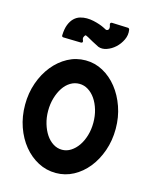

<svg xmlns="http://www.w3.org/2000/svg" viewBox="-111 -776 702 878"><g transform="rotate(15 240.0 -337.0)"><path d="M238 -505Q282 -505 320.5 -484Q359 -463 388 -426.5Q417 -390 434 -341.5Q451 -293 451 -238Q451 -182 434 -133.5Q417 -85 388 -49Q359 -13 320.5 7.5Q282 28 238 28Q193 28 154 7.5Q115 -13 85.5 -49Q56 -85 39 -133.5Q22 -182 22 -238Q22 -293 39 -341.5Q56 -390 85.5 -426.5Q115 -463 154 -484Q193 -505 238 -505ZM238 -394Q215 -394 195.5 -382Q176 -370 162 -349Q148 -328 139.5 -299.5Q131 -271 131 -238Q131 -206 139.5 -177.5Q148 -149 162 -128Q176 -107 195.5 -94.5Q215 -82 238 -82Q260 -82 279.5 -94.5Q299 -107 313.5 -128Q328 -149 336.5 -177.5Q345 -206 345 -238Q345 -271 336.5 -299.5Q328 -328 313.5 -349Q299 -370 279.5 -382Q260 -394 238 -394ZM277 -580Q273 -582 263.5 -587Q254 -592 246 -596Q232 -604 220 -610.5Q208 -617 206 -615Q203 -612 200 -605.5Q197 -599 202 -589Q204 -584 202 -581Q200 -578 195 -578L112 -580Q104 -580 104 -588Q105 -619 113 -639Q121 -659 133.5 -671Q146 -683 161.5 -687.5Q177 -692 193 -692Q209 -692 225 -688.5Q241 -685 254 -680.5Q267 -676 275 -672Q283 -668 283 -668L281 -669Q290 -663 295 -664Q300 -665 302.5 -669Q305 -673 304.5 -679Q304 -685 302 -690Q300 -695 302 -698.5Q304 -702 309 -702L385 -699Q391 -699 393 -692Q397 -667 386 -644Q375 -621 357 -604.5Q339 -588 317 -580.5Q295 -573 277 -580Z"/></g></svg>

Font: RonaldsonGothic
Style: Regular
Weight: 400
Designer: Mr. Robertson for MacKellar, Smiths & Jordan Co. Philadelphia
Foundry: CAT-Fonts Peter Wiegel
Version: Version 1.000